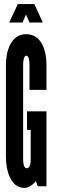

<svg xmlns="http://www.w3.org/2000/svg" viewBox="-20 -910 286 938"><path d="M67 -890 25 -800H90L107 -839L124 -800H189L148 -890ZM207 -471V-594C207 -653 188 -743 108 -743C33 -743 9 -660 9 -594V-141C9 -89 26 8 100 8C118 8 146 -9 155 -27L164 0H207V-366H112V-275H130V-132C130 -114 128 -88 110 -88C98 -88 93 -109 93 -132V-594C93 -612 97 -638 108 -638C122 -638 124 -609 124 -594V-471Z"/></svg>

Font: League Gothic Condensed
Style: Regular
Weight: 400
Width: 3
Designer: Tyler Finck
Foundry: The League of Moveable Type
Version: Version 1.001;PS 001.001;hotconv 1.0.56;makeotf.lib2.0.21325